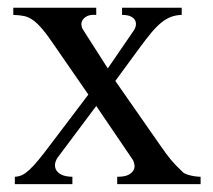

<svg xmlns="http://www.w3.org/2000/svg" viewBox="-20 -467 540 487"><path d="M277.3 0V-18.6Q295.9 -18.6 305.4 -23.4Q314.9 -28.3 318.6 -35.2Q322.3 -42 321 -49.3Q319.8 -56.6 316.9 -61.5L224.1 -198.2L127 -68.4Q122.1 -62 120.1 -53.7Q118.2 -45.4 121.6 -37.6Q125 -29.8 135 -24.4Q145 -19 163.6 -18.6V0H17.6V-18.6Q27.3 -19 35.9 -22.9Q44.4 -26.9 54.4 -36.1Q64.5 -45.4 77.6 -61.3Q90.8 -77.1 109.4 -102.1L204.1 -227.1L119.1 -350.1Q101.1 -377 88.1 -392.3Q75.2 -407.7 64 -415.8Q52.7 -423.8 41.3 -426.3Q29.8 -428.7 13.7 -429.2V-447.3H224.1V-429.2Q209.5 -430.2 201.4 -426.3Q193.4 -422.4 189.7 -416.5Q186 -410.6 186.5 -404.3Q187 -397.9 189.5 -393.6L253.4 -293.5L319.3 -389.6Q323.2 -395 324.5 -401.9Q325.7 -408.7 323 -414.8Q320.3 -420.9 312.3 -425Q304.2 -429.2 289.6 -429.2V-447.3H440.9V-429.2Q425.8 -428.7 413.6 -424.1Q401.4 -419.4 389.2 -409.7Q377 -399.9 363.8 -384Q350.6 -368.2 333 -344.2L272.5 -261.7L383.8 -102.1Q394 -87.4 400.6 -78.4Q407.2 -69.3 413.3 -62Q419.4 -54.7 426 -47.9Q432.6 -41 442.9 -31.2Q446.8 -26.4 460.4 -22.7Q474.1 -19 488.8 -18.6V0Z"/></svg>

Font: Doulos SIL Viet
Style: Regular
Weight: 400
Designer: Walt Agee, Victor Gaultney, Peter Martin, Debbi Hosken, Becca Hirsbrunner
Foundry: SIL International
Version: Version 5.000